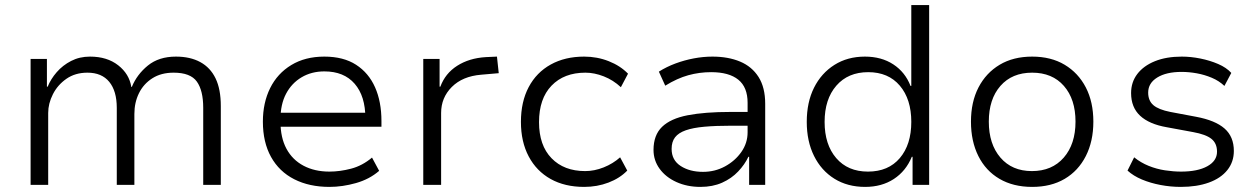

<svg xmlns="http://www.w3.org/2000/svg" viewBox="-20 -725 4925 753"><path d="M100 0V-494H164V-385H167Q179 -415 202.5 -442Q226 -469 259 -486Q292 -503 333 -503Q400 -503 443.5 -469Q487 -435 495 -384H497Q517 -433 560 -468Q603 -503 670 -503Q726 -503 765.5 -481.5Q805 -460 825.5 -417.5Q846 -375 846 -309V0H777V-302Q777 -370 752 -405Q727 -440 661 -440Q612 -440 577.5 -418Q543 -396 525 -359.5Q507 -323 507 -278V0H438V-302Q438 -368 408.5 -404Q379 -440 323 -440Q275 -440 240.5 -416Q206 -392 187.5 -355.5Q169 -319 169 -282V0Z M1272 8Q1193 8 1134 -22Q1075 -52 1043 -109.5Q1011 -167 1011 -248Q1011 -322 1039.5 -379.5Q1068 -437 1122.5 -470Q1177 -503 1252 -503Q1327 -503 1376.5 -471Q1426 -439 1451 -382.5Q1476 -326 1476 -250V-228H1060V-283H1435L1413 -261Q1413 -348 1371 -396.5Q1329 -445 1252 -445Q1202 -445 1163 -422Q1124 -399 1102 -357.5Q1080 -316 1080 -257V-248Q1080 -185 1103.5 -141.5Q1127 -98 1170.5 -75Q1214 -52 1272 -52Q1313 -52 1357 -63.5Q1401 -75 1439 -107L1467 -55Q1429 -22 1376 -7Q1323 8 1272 8Z M1640 0V-494H1704V-385H1707Q1726 -437 1773 -467Q1820 -497 1885 -501L1929 -503L1936 -438L1867 -432Q1794 -426 1752 -384Q1710 -342 1710 -282V0Z M2271 8Q2195 8 2139.5 -23Q2084 -54 2053.5 -111.5Q2023 -169 2023 -247Q2023 -326 2053.5 -383.5Q2084 -441 2140 -472Q2196 -503 2271 -503Q2322 -503 2367.5 -485Q2413 -467 2443 -436L2415 -383Q2385 -411 2348 -425.5Q2311 -440 2276 -440Q2192 -440 2143 -389Q2094 -338 2094 -246Q2094 -155 2143 -104.5Q2192 -54 2275 -54Q2311 -54 2347.5 -68.5Q2384 -83 2412 -108L2440 -56Q2411 -26 2366.5 -9Q2322 8 2271 8Z M2727 8Q2675 8 2633 -11Q2591 -30 2567 -63Q2543 -96 2543 -137Q2543 -195 2576.5 -227.5Q2610 -260 2677 -273Q2744 -286 2845 -286H2925V-232H2849Q2787 -232 2742.5 -228Q2698 -224 2669.5 -214Q2641 -204 2627.5 -186.5Q2614 -169 2614 -141Q2614 -97 2649.5 -74Q2685 -51 2737 -51Q2784 -51 2823.5 -72.5Q2863 -94 2887.5 -129Q2912 -164 2912 -206V-322Q2912 -383 2875.5 -412.5Q2839 -442 2769 -442Q2723 -442 2679.5 -430Q2636 -418 2589 -389L2564 -444Q2594 -463 2629 -476Q2664 -489 2701 -496Q2738 -503 2774 -503Q2836 -503 2882.5 -483.5Q2929 -464 2955 -423Q2981 -382 2981 -318V0H2918V-110H2915Q2901 -80 2875 -52.5Q2849 -25 2812 -8.5Q2775 8 2727 8Z M3373 8Q3304 8 3252.5 -24Q3201 -56 3172.5 -113.5Q3144 -171 3144 -247Q3144 -324 3172.5 -381Q3201 -438 3252.5 -470.5Q3304 -503 3372 -503Q3437 -503 3483.5 -472.5Q3530 -442 3551 -388H3554V-705H3624V0H3559V-110H3556Q3533 -54 3485.5 -23Q3438 8 3373 8ZM3384 -52Q3464 -52 3509 -105Q3554 -158 3554 -247Q3554 -336 3509 -389Q3464 -442 3385 -442Q3306 -442 3260 -389Q3214 -336 3214 -247Q3214 -158 3259.5 -105Q3305 -52 3384 -52Z M4028 8Q3954 8 3900 -23.5Q3846 -55 3817 -113Q3788 -171 3788 -248Q3788 -325 3817.5 -382Q3847 -439 3900.5 -471Q3954 -503 4028 -503Q4102 -503 4155.5 -471Q4209 -439 4238.5 -382Q4268 -325 4268 -248Q4268 -171 4238.5 -113Q4209 -55 4155.5 -23.5Q4102 8 4028 8ZM4027 -54Q4106 -54 4152 -107Q4198 -160 4198 -248Q4198 -336 4152.5 -388Q4107 -440 4028 -440Q3949 -440 3903.5 -388Q3858 -336 3858 -248Q3858 -160 3903.5 -107Q3949 -54 4027 -54Z M4611 8Q4571 8 4531.5 0.5Q4492 -7 4458.5 -21Q4425 -35 4402 -56L4428 -108Q4454 -87 4485 -74.5Q4516 -62 4549 -57Q4582 -52 4612 -52Q4677 -52 4715 -73Q4753 -94 4753 -130Q4753 -163 4731 -180.5Q4709 -198 4659 -207L4556 -226Q4487 -238 4451.5 -271Q4416 -304 4416 -360Q4416 -403 4440.5 -435Q4465 -467 4509.5 -485Q4554 -503 4615 -503Q4650 -503 4687.5 -495.5Q4725 -488 4757.5 -474Q4790 -460 4809 -439L4782 -388Q4761 -408 4732.5 -420Q4704 -432 4673.5 -437.5Q4643 -443 4614 -443Q4554 -443 4518.5 -421Q4483 -399 4483 -362Q4483 -330 4503.5 -312.5Q4524 -295 4570 -286L4671 -267Q4746 -253 4782.5 -221Q4819 -189 4819 -133Q4819 -90 4793.5 -58Q4768 -26 4721 -9Q4674 8 4611 8Z"/></svg>

Font: Nunito Sans 7pt Light
Style: Regular
Weight: 300
Designer: Vernon Adams
Foundry: Vernon Adams
Version: Version 3.101;gftools[0.9.27]